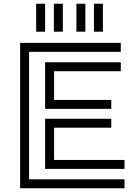

<svg xmlns="http://www.w3.org/2000/svg" viewBox="-20 -1010 729 1030"><path d="M484 -990H532V-840H484ZM390 -990H438V-840H390ZM269 -990H317V-840H269ZM174 -990H222V-840H174ZM88 -780H628V-732H136V-48H648V0H88ZM222 -676H628V-628H270V-474H577V-426H222ZM222 -373H577V-325H270V-152H648V-104H222Z"/></svg>

Font: Train One
Style: Regular
Weight: 400
Designer: Fontworks Inc.
Foundry: Fontworks Inc.
Version: Version 1.100